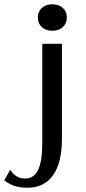

<svg xmlns="http://www.w3.org/2000/svg" viewBox="-91 -695 403 899"><path d="M86 -613Q86 -641 105 -658Q124 -675 154 -675Q184 -675 203 -658Q222 -641 222 -613Q222 -585 203 -568Q184 -551 154 -551Q124 -551 105 -568Q86 -585 86 -613ZM-71 149 -43 100Q-17 141 26 141Q68 141 87.5 100.5Q107 60 107 -26V-490H199V-46Q199 67 157.5 125.5Q116 184 37 184Q-30 184 -71 149Z"/></svg>

Font: Fahkwang
Style: Regular
Weight: 400
Version: Version 1.000; ttfautohint (v1.6)